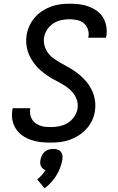

<svg xmlns="http://www.w3.org/2000/svg" viewBox="-20 -763 640 1038"><path d="M254 8Q226 8 199 5Q172 2 147.5 -6.5Q123 -15 101.5 -30Q80 -45 66 -66.5Q52 -88 47 -114.5Q42 -141 47 -168Q47 -171 47.5 -173.5Q48 -176 49 -178H144Q144 -177 143.5 -175.5Q143 -174 143 -173Q141 -158 143.5 -143.5Q146 -129 153.5 -117Q161 -105 172 -97Q183 -89 196.5 -84Q210 -79 224.5 -77.5Q239 -76 254 -76Q277 -76 300.5 -80.5Q324 -85 345 -97.5Q366 -110 380.5 -131Q395 -152 399 -175Q403 -198 396.5 -219.5Q390 -241 377 -258Q364 -275 347 -288Q330 -301 311 -311.5Q292 -322 273 -332Q254 -342 236.5 -354Q219 -366 202.5 -380Q186 -394 172.5 -410.5Q159 -427 148 -445.5Q137 -464 130.5 -484.5Q124 -505 122 -528Q120 -551 124 -574Q128 -599 139 -623Q150 -647 167.5 -667.5Q185 -688 207.5 -703Q230 -718 254.5 -727Q279 -736 304.5 -739.5Q330 -743 355 -743Q382 -743 408.5 -740Q435 -737 459 -728Q483 -719 503.5 -704.5Q524 -690 537 -668.5Q550 -647 554.5 -621Q559 -595 555 -568Q554 -566 553.5 -563.5Q553 -561 553 -559H457Q457 -560 457.5 -561.5Q458 -563 458 -564Q462 -585 455 -605Q448 -625 433 -637.5Q418 -650 397 -654.5Q376 -659 355 -659Q333 -659 310.5 -654Q288 -649 268 -636Q248 -623 235 -603Q222 -583 218 -560Q215 -537 221 -515.5Q227 -494 239.5 -477Q252 -460 269.5 -447.5Q287 -435 306 -424Q325 -413 343.5 -403Q362 -393 380 -381Q398 -369 414 -355Q430 -341 444 -325Q458 -309 469 -290Q480 -271 486.5 -250.5Q493 -230 495 -207.5Q497 -185 493 -162Q489 -135 477.5 -111Q466 -87 447.5 -66.5Q429 -46 405.5 -31Q382 -16 356.5 -7Q331 2 305 5Q279 8 254 8ZM221 255 181 207Q194 197 205.5 184Q217 171 226 157Q218 154 211.5 148.5Q205 143 201.5 135.5Q198 128 197.5 119Q197 110 199 101Q201 89 206.5 77.5Q212 66 221.5 57.5Q231 49 243.5 45.5Q256 42 268 42Q280 42 291 45.5Q302 49 309 57.5Q316 66 317.5 77.5Q319 89 317 101Q313 123 305 144.5Q297 166 284.5 186Q272 206 256 223.5Q240 241 221 255Z"/></svg>

Font: Iosevka Curly Medium Extended
Style: Italic
Weight: 500
Width: 7
Italic angle: -9°
Monospace: yes
Designer: Belleve Invis
Foundry: Belleve Invis
Version: Version 11.1.0; ttfautohint (v1.8.3)